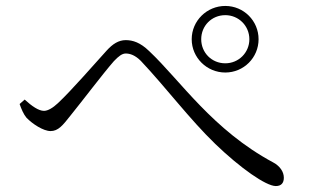

<svg xmlns="http://www.w3.org/2000/svg" viewBox="-20 -699 1040 646"><path d="M738 -455C800 -455 850 -505 850 -567C850 -629 800 -679 738 -679C676 -679 625 -629 625 -567C625 -505 676 -455 738 -455ZM908 -73C927 -73 935 -84 935 -101C935 -121 922 -140 900 -152C695 -262 588 -427 482 -527C452 -556 427 -564 403 -564C379 -564 359 -551 339 -529C299 -485 220 -394 175 -352C158 -336 141 -326 128 -326C110 -326 87 -342 63 -364L46 -349C52 -332 59 -315 69 -303C89 -282 126 -258 150 -258C176 -258 191 -277 217 -310C256 -358 327 -452 363 -493C379 -510 391 -519 403 -519C418 -519 435 -513 454 -494C538 -405 618 -298 704 -215C789 -133 875 -73 908 -73ZM738 -486C692 -486 657 -522 657 -567C657 -612 692 -648 738 -648C783 -648 819 -612 819 -567C819 -522 783 -486 738 -486Z"/></svg>

Font: Source Han Serif CN Light
Style: Regular
Weight: 300
Designer: Ryoko NISHIZUKA 西塚涼子 (kana & ideographs); Frank Grießhammer (Latin, Greek & Cyrillic); Wenlong ZHANG 张文龙 (bopomofo); San
Foundry: Adobe
Version: Version 2.003;hotconv 1.1.1;makeotfexe 2.6.0